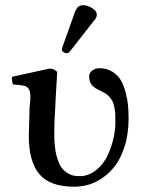

<svg xmlns="http://www.w3.org/2000/svg" viewBox="-20 -702 550 732"><path d="M470.2 -249Q470.2 -189.5 454.1 -140.4Q438 -91.3 410.9 -60.1Q383.8 -28.8 350.3 -11.2Q316.9 6.3 280.8 8.8Q274.9 9.8 263.2 9.8Q169.9 9.8 129.9 -38.3Q89.8 -86.4 89.8 -183.1Q89.8 -189.5 92.8 -292Q93.3 -295.4 94 -304.4Q94.7 -313.5 95.2 -317.9Q95.2 -321.3 95.5 -327.1Q95.7 -333 95.7 -337.2Q95.7 -341.3 95.2 -344.2Q93.8 -360.8 84 -369.1Q82.5 -370.6 80.6 -371.6Q78.6 -372.6 76.2 -373.5Q73.7 -374.5 71.3 -375Q68.8 -375.5 65.2 -376.2Q61.5 -377 59.1 -377.2Q56.6 -377.4 52 -377.9Q47.4 -378.4 44.9 -378.7Q42.5 -378.9 37.4 -379.4Q32.2 -379.9 29.8 -379.9Q27.3 -384.8 25.9 -394.5Q24.4 -404.3 25.9 -409.2Q127.9 -432.1 166 -439.9Q182.6 -441.4 188 -435.1Q198.2 -431.6 198.2 -422.9Q196.8 -415.5 196.8 -405.8Q195.3 -373 191.9 -320.8Q191.9 -316.9 191.4 -308.8Q190.9 -300.8 190.9 -296.9Q187 -237.3 187 -203.1Q187 -186.5 187.3 -174.3Q187.5 -162.1 189.5 -143.3Q191.4 -124.5 194.8 -110.8Q198.2 -97.2 204.6 -81.8Q210.9 -66.4 220 -56.4Q229 -46.4 242.7 -39.1Q256.3 -31.7 273.9 -30.8H295.9Q326.7 -35.6 351.6 -57.6Q376.5 -79.6 390.9 -110.8Q405.3 -142.1 412.6 -174.6Q419.9 -207 419.9 -236.8Q419.9 -254.9 419.4 -265.9Q418.9 -276.9 416.3 -292Q413.6 -307.1 408.4 -316.9Q403.3 -326.7 393.6 -336.4Q383.8 -346.2 370.1 -352.1Q368.2 -353.5 362.5 -356Q356.9 -358.4 355 -359.9Q343.3 -365.2 335.9 -372.1Q319.8 -385.7 319.8 -413.1Q321.3 -425.3 332.5 -433.6Q343.8 -441.9 358.9 -441.9Q387.2 -441.9 408.2 -428.7Q429.2 -415.5 440.7 -396Q452.1 -376.5 459.2 -348.9Q466.3 -321.3 468.3 -298.3Q470.2 -275.4 470.2 -249ZM296.9 -682.1Q313.5 -682.1 331.3 -671.1Q349.1 -660.2 349.1 -646Q349.1 -636.7 342.8 -628.9L247.1 -506.8Q241.2 -499 234.9 -499Q228.5 -499 222.2 -503.2Q215.8 -507.3 215.8 -512.2Q215.8 -516.1 217.8 -522L267.1 -660.2Q271.5 -668.5 274.2 -672.1Q276.9 -675.8 282.5 -679Q288.1 -682.1 296.9 -682.1Z"/></svg>

Font: Common Serif Medium
Style: Regular
Weight: 500
Designer: Philipp H. Poll, Khaled Hosny
Foundry: Stefan Peev, Context Ltd.
Version: Version 1.026